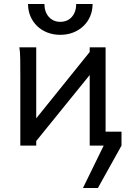

<svg xmlns="http://www.w3.org/2000/svg" viewBox="-20 -738 660 973"><path d="M163.6 -498V-138.2L434.6 -474.6V-498H515.1V-70.8H595.7V0L476.1 214.8H400.4L505.4 0H434.6V-357.9L163.6 -23.4V0H83V-349.1Q83 -399.9 82.5 -438.7Q82 -477.5 78.1 -498ZM449.2 -717.8Q449.2 -684.1 437 -655.5Q424.8 -627 402.8 -606Q380.9 -585 350.8 -573.2Q320.8 -561.5 285.6 -561.5Q250 -561.5 220 -573.2Q189.9 -585 168.2 -606Q146.5 -627 134.3 -655.5Q122.1 -684.1 122.1 -717.8H205.1Q205.1 -697.8 210.7 -681.4Q216.3 -665 227.1 -652.8Q237.8 -640.6 252.4 -634Q267.1 -627.4 285.6 -627.4Q304.2 -627.4 319.1 -634Q334 -640.6 344.5 -652.8Q355 -665 360.6 -681.4Q366.2 -697.8 366.2 -717.8Z"/></svg>

Font: Andika CyrE
Style: Regular
Weight: 400
Designer: Victor Gaultney, Annie Olsen, Julie Remington, Don Collingsworth, Eric Hays, Becca Hirsbrunner
Foundry: SIL International
Version: Version 5.000